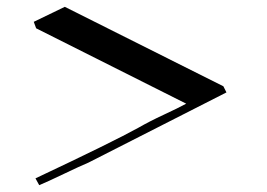

<svg xmlns="http://www.w3.org/2000/svg" viewBox="-20 -487 782 563"><path d="M95 56 84 36Q311 -71 385 -112Q418 -131 460 -150.5Q502 -170 526 -183L86 -404L79 -423L170 -467L635 -234L644 -216Q576 -181 441.5 -113Q307 -45 239 -10Q215 0 167 23Q119 46 95 56Z"/></svg>

Font: Joscelyn
Style: Regular
Weight: 400
Designer: Peter S. Baker
Version: Version 1.012